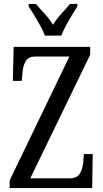

<svg xmlns="http://www.w3.org/2000/svg" viewBox="-20 -951 523 971"><path d="M29 0V-39L331 -665H159Q123 -665 109.5 -641Q96 -617 94 -585L90 -542H45L49 -714H436V-674L133 -49H330Q369 -49 383.5 -72.5Q398 -96 401 -130L404 -172H449L446 0ZM207 -771Q199 -794 184 -820.5Q169 -847 153.5 -873Q138 -899 125 -918V-931H162Q183 -906 206.5 -880.5Q230 -855 248 -826Q266 -855 289.5 -880.5Q313 -906 334 -931H371V-918Q359 -899 343 -873Q327 -847 313 -820.5Q299 -794 290 -771Z"/></svg>

Font: Noto Serif Hebrew ExtraCondensed
Style: Regular
Weight: 400
Width: 2
Designer: Monotype Design Team
Foundry: Monotype Imaging Inc.
Version: Version 2.004; ttfautohint (v1.8.4.7-5d5b)